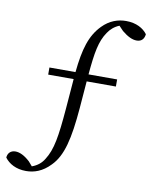

<svg xmlns="http://www.w3.org/2000/svg" viewBox="-112 -782 760 958"><g transform="rotate(10 267.5 -303.0)"><path d="M112 -384H241L229 -234C217 -88 206 -21 172 32C159 54 139 71 111 81L92 59C65 34 40 22 18 22C-7 22 -21 39 -22 60C-1 88 35 109 86 109C127 109 169 95 208 54C262 0 283 -90 296 -246L307 -384H455V-420H310C320 -532 330 -591 363 -639C376 -659 395 -676 420 -686L442 -663C470 -640 494 -628 517 -628C543 -628 555 -645 557 -667C537 -694 501 -715 449 -715C408 -715 366 -701 330 -664C277 -610 256 -539 244 -420H112Z"/></g></svg>

Font: Noto Serif HK Light
Style: Regular
Weight: 300
Designer: Ryoko NISHIZUKA 西塚涼子 (kana & ideographs); Frank Grießhammer (Latin, Greek & Cyrillic); Wenlong ZHANG 张文龙 (bopomofo); San
Foundry: Adobe
Version: Version 2.001;hotconv 1.1.0;makeotfexe 2.6.0